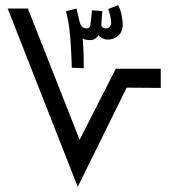

<svg xmlns="http://www.w3.org/2000/svg" viewBox="-20 -723 662 743"><path d="M304.2 -459 257.8 -460.9Q257.8 -469.2 256.8 -493.7Q255.9 -518.1 253.9 -551Q252 -584 247.6 -617.9Q243.2 -651.9 234.9 -679.2L275.9 -689.9L289.1 -634.8Q293.9 -621.1 301 -616.9Q308.1 -612.8 314.9 -612.8Q327.1 -612.8 329.6 -625.5Q332 -638.2 335.9 -683.1L376 -680.2L372.1 -630.9Q371.1 -621.1 377.4 -616.9Q383.8 -612.8 389.2 -612.8Q397 -612.8 403.6 -618.9Q410.2 -625 410.2 -634.8Q410.2 -644 406.5 -661.1Q402.8 -678.2 398.9 -688L437 -703.1Q446.8 -685.1 450.9 -662.6Q455.1 -640.1 455.1 -627.9Q455.1 -601.1 438 -585.4Q420.9 -569.8 397.9 -569.8Q384.8 -569.8 376 -575Q367.2 -580.1 360.8 -586.9Q356.9 -579.1 348.9 -573.5Q340.8 -567.9 326.2 -567.9Q311 -567.9 299.8 -574.2Q303.2 -535.2 303.7 -505.6Q304.2 -476.1 304.2 -459ZM280.8 0 9.8 -689.9H87.9L288.1 -182.1L428.2 -457H602.1V-382.8L470.2 -383.8Z"/></svg>

Font: Kurinto Seri
Style: Regular
Weight: 400
Designer: Kurinto was developed by Clint Goss from a range of fonts that are compatible with the SIL Open Font License Version 1.1
Foundry: Clinton F. Goss
Version: Version 2.196; July 25, 2020